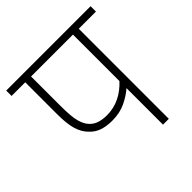

<svg xmlns="http://www.w3.org/2000/svg" viewBox="-168 -754 885 885"><g transform="rotate(-45 275.0 -311.0)"><path d="M438 -587V0H400V-238Q374 -215 336 -196.5Q298 -178 248 -178Q211 -178 183 -187.5Q155 -197 134 -220Q111 -243 100 -279.5Q89 -316 89 -379V-587H0V-622H550V-587ZM400 -587H127V-395Q127 -326 135.5 -294Q144 -262 160 -245Q176 -227 198.5 -220Q221 -213 248 -213Q293 -213 331.5 -232Q370 -251 400 -284Z"/></g></svg>

Font: Noto Sans ExtraLight
Style: Regular
Weight: 200
Designer: Monotype Design Team
Foundry: Monotype Imaging Inc.
Version: Version 2.007